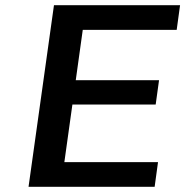

<svg xmlns="http://www.w3.org/2000/svg" viewBox="-20 -720 714 740"><path d="M661 -605H660H299L272 -411H593L580 -317H259L228 -95H589L576 0H90L188 -700H674Z"/></svg>

Font: Fivo Sans Modern Med
Style: Italic
Weight: 450
Designer: Alexander Slobzheninov
Foundry: Alexander Slobzheninov
Version: 1.0